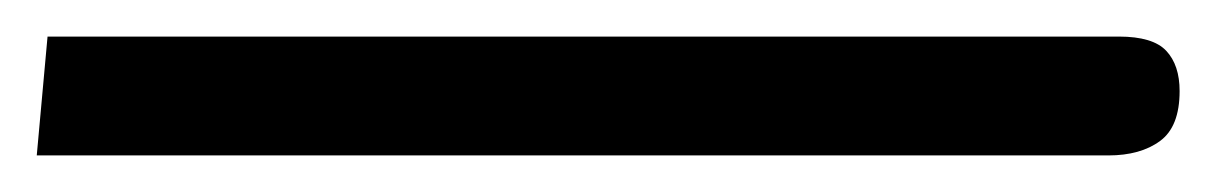

<svg xmlns="http://www.w3.org/2000/svg" viewBox="-26 -83 665 105"><path d="M-5.9 2 0 -63H585.9Q604.5 -63 611.8 -55.2Q619.1 -47.4 619.1 -33.2Q619.1 -13.7 608.4 -5.9Q597.7 2 580.1 2Z"/></svg>

Font: Cascadia Code NF Light
Style: Regular
Weight: 300
Monospace: yes
Designer: Aaron Bell
Foundry: Saja Typeworks
Version: Version 2404.023; ttfautohint (v1.8.4)